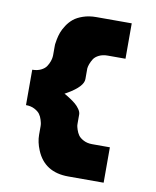

<svg xmlns="http://www.w3.org/2000/svg" viewBox="-72 -656 577 712"><g transform="rotate(10 216.5 -300.0)"><path d="M100.1 -433.1V-466.8Q100.1 -469.7 100.3 -474.4Q100.6 -479 103.3 -492.9Q106 -506.8 110.6 -519.5Q115.2 -532.2 125.2 -547.6Q135.3 -563 148.7 -574Q162.1 -585 184.1 -592.5Q206.1 -600.1 233.4 -600.1H366.7V-466.8H299.8Q281.2 -466.8 267.3 -460Q253.4 -453.1 247.3 -443.4Q241.2 -433.6 237.5 -423.6Q233.9 -413.6 233.4 -406.7V-399.9V-366.7Q233.4 -338.9 177.7 -306.2Q166.5 -299.8 166.5 -299.8Q169.4 -298.3 173.8 -295.9Q178.2 -293.5 189.7 -285.9Q201.2 -278.3 210 -271Q218.8 -263.7 226.1 -253.2Q233.4 -242.7 233.4 -233.4V-200.2Q233.4 -197.3 233.6 -192.9Q233.9 -188.5 237.5 -177Q241.2 -165.5 247.3 -156.7Q253.4 -147.9 267.3 -140.6Q281.2 -133.3 299.8 -133.3H366.7V0H233.4Q143.6 0 112.3 -76.7Q100.1 -106 100.1 -133.3V-166.5Q100.1 -169.4 99.6 -173.8Q99.1 -178.2 95.7 -189.7Q92.3 -201.2 85.9 -210Q79.6 -218.8 65.7 -226.1Q51.8 -233.4 33.2 -233.4V-366.7Q51.8 -366.7 65.7 -373.5Q79.6 -380.4 85.9 -390.1Q92.3 -399.9 95.7 -409.7Q99.1 -419.4 99.6 -426.3Z"/></g></svg>

Font: Malkor
Style: Bold
Weight: 700
Version: Version 1.3